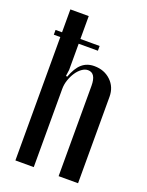

<svg xmlns="http://www.w3.org/2000/svg" viewBox="-134 -767 638 835"><g transform="rotate(20 185.0 -349.5)"><path d="M131 -419Q147 -463 170 -483Q193 -503 227 -503Q273 -503 303.5 -474Q334 -445 334 -400V0H244V-418Q244 -477 207 -477Q193 -477 179 -467Q165 -457 154 -440.5Q143 -424 136 -403.5Q129 -383 129 -362V0H44V-699H129V-450L125 -421ZM14 -593H218V-571H14Z"/></g></svg>

Font: Moniqa SemBd Heading
Style: Regular
Weight: 600
Designer: Rajesh Rajput
Foundry: Rajesh Rajput
Version: Version 1.000